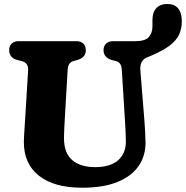

<svg xmlns="http://www.w3.org/2000/svg" viewBox="-20 -902 912 942"><path d="M593.5 -303.5 577.5 -560.5Q575.5 -596 548.5 -602.5L530.5 -607Q488 -618.5 488 -656Q488 -676 500.2 -688Q512.5 -700 535 -700H643.5Q692.5 -700 710.2 -720.2Q728 -740.5 728 -774V-804Q728 -841.5 747 -862Q766 -882.5 801 -882.5Q836.5 -882.5 854.2 -860.5Q872 -838.5 872 -798.5Q872 -760.5 858 -731.2Q844 -702 810.8 -677.2Q777.5 -652.5 720 -628L702.5 -621Q684.5 -614 675.2 -597.8Q666 -581.5 669 -552.5L689 -304Q693 -253.5 694 -203Q694.5 -138.5 660.8 -88.5Q627 -38.5 557.8 -9.8Q488.5 19 383 19Q245 19 170.8 -40Q96.5 -99 97 -206.5Q97 -220.5 98.5 -243Q100 -265.5 101.5 -288.8Q103 -312 104 -327.5L118 -558.5Q119.5 -594.5 85.5 -602.5L67.5 -607Q25 -617.5 25 -656Q25 -676 37.2 -688Q49.5 -700 71.5 -700H354.5Q377 -700 389 -688Q401 -676 401 -656Q401 -636.5 390 -625Q379 -613.5 359 -607.5L341 -602.5Q314 -595.5 312 -560L298 -320.5Q296 -291.5 295.2 -267.5Q294.5 -243.5 294 -225.5Q293.5 -152 333.8 -117Q374 -82 447 -82Q521.5 -82 560 -116.2Q598.5 -150.5 597.5 -210.5Q597 -243.5 595.8 -264.2Q594.5 -285 593.5 -303.5Z"/></svg>

Font: Fraunces 9pt S100
Style: Bold
Weight: 700
Version: Version 1.000; ttfautohint (v1.8.3)